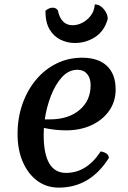

<svg xmlns="http://www.w3.org/2000/svg" viewBox="-20 -840 584 875"><path d="M248 15Q192 15 150 -16Q108 -47 84 -102Q60 -157 60 -229Q60 -303 82.5 -366.5Q105 -430 144.5 -477Q184 -524 237.5 -550.5Q291 -577 354 -577Q428 -577 467.5 -539.5Q507 -502 507 -432Q507 -378 478 -336Q449 -294 398 -270Q347 -246 282 -246Q254 -246 228.5 -249Q203 -252 180 -257Q179 -241 179 -226Q179 -52 281 -52Q375 -52 439 -150Q476 -143 476 -120Q391 15 248 15ZM333 -522Q293 -522 262.5 -488.5Q232 -455 212 -403Q192 -351 184 -296H208Q291 -296 342 -338.5Q393 -381 393 -452Q393 -484 377 -503Q361 -522 333 -522ZM187 -791Q194 -797 202.5 -801Q211 -805 220 -805Q236 -805 244 -792Q250 -760 267 -742.5Q284 -725 311 -725Q334 -725 356.5 -737Q379 -749 394.5 -770Q410 -791 412 -820Q435 -820 453 -798.5Q471 -777 471 -754Q456 -699 414 -671.5Q372 -644 321 -644Q288 -644 257 -658.5Q226 -673 206.5 -705Q187 -737 187 -791Z"/></svg>

Font: Merienda Medium
Style: Regular
Weight: 500
Designer: Eduardo Rodriguez Tunni
Foundry: Eduardo Rodriguez Tunni
Version: Version 2.001; ttfautohint (v1.8.4.7-5d5b)